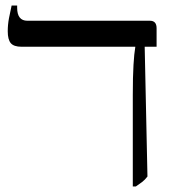

<svg xmlns="http://www.w3.org/2000/svg" viewBox="-20 -667 616 694"><path d="M460 7V-323Q460 -390 462.5 -432Q465 -474 469 -497V-498H58Q30 -498 19 -511Q8 -524 8 -554Q8 -578 12.5 -601.5Q17 -625 22 -647H42V-639Q42 -592 79 -592H522Q546 -592 546 -565V-498H503L513 -29Q504 -17 493.5 -9Q483 -1 471 7Z"/></svg>

Font: Noto Serif Hebrew ExtraCondensed Medium
Style: Regular
Weight: 500
Width: 2
Designer: Monotype Design Team
Foundry: Monotype Imaging Inc.
Version: Version 2.004; ttfautohint (v1.8.4.7-5d5b)